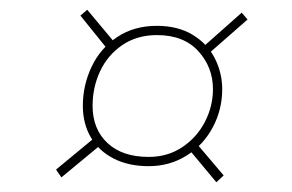

<svg xmlns="http://www.w3.org/2000/svg" viewBox="-20 -522 600 394"><path d="M150 -305Q150 -347 168 -385Q186 -423 220.5 -446Q255 -469 302 -469Q345 -469 375.5 -450.5Q406 -432 421 -402Q436 -372 436 -339Q436 -297 416.5 -260.5Q397 -224 362.5 -202.5Q328 -181 285 -181Q244 -181 213.5 -196.5Q183 -212 166.5 -240Q150 -268 150 -305ZM417 -339Q417 -384 387 -417Q357 -450 302 -450Q261 -450 231 -429.5Q201 -409 185.5 -376Q170 -343 170 -305Q170 -257 200.5 -228.5Q231 -200 285 -200Q324 -200 354 -220Q384 -240 400.5 -272Q417 -304 417 -339ZM95 -174 176 -241 187 -225 106 -158ZM369 -214 383 -228 439 -162 424 -148ZM145 -490 159 -502 215 -435 199 -423ZM397 -426 476 -496 488 -482 407 -411Z"/></svg>

Font: Fixel Italic Variable 20240409 Display Thin
Style: Italic
Weight: 100
Italic angle: -10°
Designer: AlfaBravo + MacPaw
Foundry: Kyrylo Tkachov, Marchela Mozhyna, Serhii Makarenko, Maria Weinstein, Zakhar Kryvoshyya
Version: Version 1.211;Glyphs 3.2 (3225)